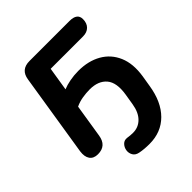

<svg xmlns="http://www.w3.org/2000/svg" viewBox="-240 -856 1198 1198"><g transform="rotate(-45 359.0 -257.0)"><path d="M384 191Q338 191 302 184Q273 179 261.5 159Q250 139 253.5 116.5Q257 94 272.5 78Q288 62 312 65Q326 67 337 68Q348 69 360 69Q408 69 441 36Q474 3 484 -59L496 -132Q511 -225 473.5 -269.5Q436 -314 360 -314Q329 -314 295.5 -308.5Q262 -303 233 -289L198 -69Q186 9 111 9Q73 9 56 -15.5Q39 -40 45 -83L132 -630Q143 -705 220 -705H573Q641 -705 641 -654Q641 -618 620.5 -597.5Q600 -577 565 -577H279L254 -421Q280 -432 316.5 -439Q353 -446 392 -446Q480 -446 544 -409.5Q608 -373 637.5 -304Q667 -235 652 -138L640 -65Q621 57 554 124Q487 191 384 191Z"/></g></svg>

Font: Nunito ExtraBold
Style: Italic
Weight: 800
Italic angle: -9°
Designer: Vernon Adams
Foundry: Vernon Adams
Version: Version 3.601; ttfautohint (v1.8.2.53-6de2)